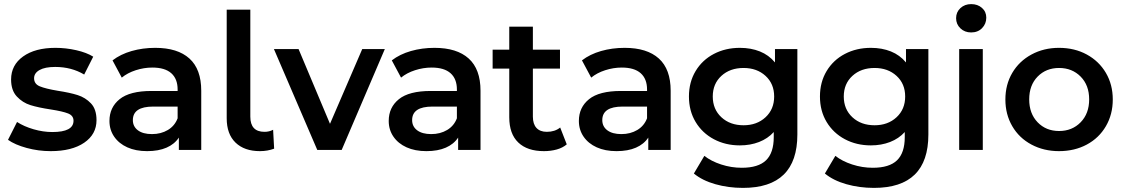

<svg xmlns="http://www.w3.org/2000/svg" viewBox="-20 -730 5474 935"><path d="M19 -49 63 -136Q97 -114 143.5 -100.5Q190 -87 235 -87Q338 -87 338 -142Q338 -167 311.5 -177.5Q285 -188 227 -197Q167 -206 128.5 -218Q90 -230 62 -260Q34 -290 34 -343Q34 -413 92.5 -455Q151 -497 250 -497Q301 -497 351.5 -485.5Q402 -474 434 -454L390 -367Q328 -404 249 -404Q199 -404 172.5 -389Q146 -374 146 -349Q146 -321 174 -309.5Q202 -298 261 -288Q320 -279 358 -267Q396 -255 423 -226.5Q450 -198 450 -145Q450 -76 390 -35Q330 6 227 6Q167 6 110 -9.5Q53 -25 19 -49Z M960 -288V0H851V-60Q830 -28 791 -11Q752 6 696.5 6Q641 6 600 -12.5Q559 -31 536 -64.5Q513 -98 513 -141Q513 -207 562.5 -247Q612 -287 718 -287H845V-294Q845 -346 814 -373.5Q783 -401 722 -401Q681 -401 641 -388Q601 -375 573 -352L528 -436Q567 -466 621 -481.5Q675 -497 736 -497Q845 -497 902.5 -445Q960 -393 960 -288ZM845 -154V-211H726Q627 -211 627 -145Q627 -114 651.5 -95.5Q676 -77 720 -77Q764 -77 797.5 -97Q831 -117 845 -154Z M1084 -154V-683H1199V-162Q1199 -88 1268 -88Q1291 -88 1310 -98L1315 -6Q1283 6 1246 6Q1170 6 1127 -35.5Q1084 -77 1084 -154Z M1854 -491 1644 0H1525L1314 -491H1434L1587 -127L1744 -491Z M2320 -288V0H2211V-60Q2190 -28 2151 -11Q2112 6 2056.5 6Q2001 6 1960 -12.5Q1919 -31 1896 -64.5Q1873 -98 1873 -141Q1873 -207 1922.5 -247Q1972 -287 2078 -287H2205V-294Q2205 -346 2174 -373.5Q2143 -401 2082 -401Q2041 -401 2001 -388Q1961 -375 1933 -352L1888 -436Q1927 -466 1981 -481.5Q2035 -497 2096 -497Q2205 -497 2262.5 -445Q2320 -393 2320 -288ZM2205 -154V-211H2086Q1987 -211 1987 -145Q1987 -114 2011.5 -95.5Q2036 -77 2080 -77Q2124 -77 2157.5 -97Q2191 -117 2205 -154Z M2740 -27Q2720 -10 2691 -2Q2662 6 2629 6Q2548 6 2504 -36Q2460 -78 2460 -159V-396H2379V-488H2460V-600H2575V-488H2707V-396H2575V-162Q2575 -126 2592.5 -107Q2610 -88 2643 -88Q2682 -88 2708 -109Z M3246 -288V0H3137V-60Q3116 -28 3077 -11Q3038 6 2982.5 6Q2927 6 2886 -12.5Q2845 -31 2822 -64.5Q2799 -98 2799 -141Q2799 -207 2848.5 -247Q2898 -287 3004 -287H3131V-294Q3131 -346 3100 -373.5Q3069 -401 3008 -401Q2967 -401 2927 -388Q2887 -375 2859 -352L2814 -436Q2853 -466 2907 -481.5Q2961 -497 3022 -497Q3131 -497 3188.5 -445Q3246 -393 3246 -288ZM3131 -154V-211H3012Q2913 -211 2913 -145Q2913 -114 2937.5 -95.5Q2962 -77 3006 -77Q3050 -77 3083.5 -97Q3117 -117 3131 -154Z M3863 -491V-75Q3863 185 3598 185Q3527 185 3463.5 167Q3400 149 3359 115L3410 29Q3443 55 3492 71Q3541 87 3592 87Q3673 87 3710.5 50.5Q3748 14 3748 -62V-87Q3719 -55 3676.5 -38.5Q3634 -22 3583 -22Q3513 -22 3456.5 -52Q3400 -82 3367.5 -136Q3335 -190 3335 -260Q3335 -330 3367.5 -384Q3400 -438 3456.5 -467.5Q3513 -497 3583 -497Q3637 -497 3680.5 -479.5Q3724 -462 3754 -426V-491ZM3750 -260Q3750 -322 3708 -360.5Q3666 -399 3601 -399Q3535 -399 3493 -360.5Q3451 -322 3451 -260Q3451 -198 3493 -159Q3535 -120 3601 -120Q3666 -120 3708 -159Q3750 -198 3750 -260Z M4501 -491V-75Q4501 185 4236 185Q4165 185 4101.5 167Q4038 149 3997 115L4048 29Q4081 55 4130 71Q4179 87 4230 87Q4311 87 4348.5 50.5Q4386 14 4386 -62V-87Q4357 -55 4314.5 -38.5Q4272 -22 4221 -22Q4151 -22 4094.5 -52Q4038 -82 4005.5 -136Q3973 -190 3973 -260Q3973 -330 4005.5 -384Q4038 -438 4094.5 -467.5Q4151 -497 4221 -497Q4275 -497 4318.5 -479.5Q4362 -462 4392 -426V-491ZM4388 -260Q4388 -322 4346 -360.5Q4304 -399 4239 -399Q4173 -399 4131 -360.5Q4089 -322 4089 -260Q4089 -198 4131 -159Q4173 -120 4239 -120Q4304 -120 4346 -159Q4388 -198 4388 -260Z M4651 -491H4766V0H4651ZM4783 -644Q4783 -614 4762.5 -593Q4742 -572 4709 -572Q4678 -572 4657 -592Q4636 -612 4636 -641.5Q4636 -671 4657 -690.5Q4678 -710 4709.5 -710Q4741 -710 4762 -691.5Q4783 -673 4783 -644Z M5137 -497Q5213 -497 5272.5 -464.5Q5332 -432 5365.5 -375Q5399 -318 5399 -245.5Q5399 -173 5365.5 -115.5Q5332 -58 5272.5 -26Q5213 6 5137 6Q5063 6 5003 -26Q4943 -58 4909.5 -115.5Q4876 -173 4876 -245.5Q4876 -318 4909.5 -375Q4943 -432 5003 -464.5Q5063 -497 5137 -497ZM5137.5 -92Q5201 -92 5242.5 -134.5Q5284 -177 5284 -246Q5284 -315 5242.5 -357Q5201 -399 5137.5 -399Q5074 -399 5033 -357Q4992 -315 4992 -246Q4992 -177 5033 -134.5Q5074 -92 5137.5 -92Z"/></svg>

Font: Montserrat Ace
Style: Bold
Weight: 600
Designer: Julieta Ulanovsky
Foundry: Julieta Ulanovsky
Version: Version 1